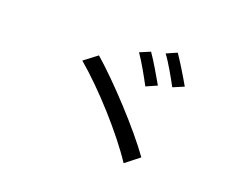

<svg xmlns="http://www.w3.org/2000/svg" viewBox="-103 -905 1205 982"><g transform="rotate(20 500.0 -414.0)"><path d="M582 -685 525 -661C551 -625 593 -550 615 -508L674 -534C652 -573 607 -650 582 -685ZM712 -727 655 -702C682 -667 723 -594 746 -551L805 -576C782 -617 737 -691 712 -727ZM338 -576 267 -522C393 -416 559 -232 645 -101L720 -160C631 -285 452 -477 338 -576Z"/></g></svg>

Font: Microsoft YaHei
Style: Regular
Weight: 400
Designer: Ryoko NISHIZUKA 西塚涼子 (kana, bopomofo & ideographs); Paul D. Hunt (Latin, Greek & Cyrillic); Sandoll Communications 산돌커뮤니
Foundry: Adobe
Version: Version 2.001;hotconv 1.0.111;makeotfexe 2.5.65597